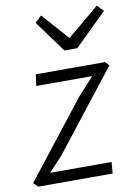

<svg xmlns="http://www.w3.org/2000/svg" viewBox="-103 -903 685 963"><g transform="rotate(-10 240.0 -421.5)"><path d="M12 0 -10 -22 293 -409 375 -499H90L98 -557H451L469 -537L152 -132L83 -58H396L391 0ZM260 -650 142 -811 175 -843 296 -707 459 -843 490 -811 326 -650Z"/></g></svg>

Font: Koeln Type Sans Light
Style: Italic
Weight: 300
Italic angle: -7.5°
Designer: Eben Sorkin
Foundry: Eben Sorkin
Version: Version 2.001